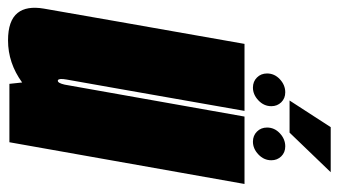

<svg xmlns="http://www.w3.org/2000/svg" viewBox="-238 -653 864 490"><g transform="rotate(90 194.0 -408.0)"><path d="M163 0 159.5 -32.5Q110 3.5 52 3.5Q1.5 3.5 -18 -21Q-36.5 -44 -29 -88Q-13 -179.5 4.5 -279.5L61 -600H232L176 -281.5Q156 -168.5 152 -146Q148.5 -126.5 153.5 -124Q154 -123.5 155 -123.5Q161 -123.5 165 -141L246.5 -600H418.5L312 0ZM172.5 -621.5Q157 -621.5 146.8 -631.8Q136.5 -642 136.5 -657.5Q136.5 -676.5 151.2 -690.2Q166 -704 184.5 -704Q200 -704 210 -693.8Q220 -683.5 220 -668.5Q220 -649.5 205.2 -635.5Q190.5 -621.5 172.5 -621.5ZM310.5 -621.5Q295 -621.5 284.8 -631.8Q274.5 -642 274.5 -657.5Q274.5 -676.5 289.2 -690.2Q304 -704 322.5 -704Q338 -704 348 -693.8Q358 -683.5 358 -668.5Q358 -649.5 343.2 -635.5Q328.5 -621.5 310.5 -621.5ZM205.5 -715 273.5 -820H388.5L287.5 -715Z"/></g></svg>

Font: Anybody UltraCondensed Black
Style: Italic
Weight: 900
Width: 1
Italic angle: -10°
Designer: Tyler Finck
Foundry: Etcetera Type Company
Version: Version 1.010; ttfautohint (v1.8.3) -l 8 -r 50 -G 200 -x 14 